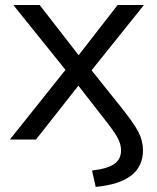

<svg xmlns="http://www.w3.org/2000/svg" viewBox="-20 -559 627 769"><path d="M348.6 124Q409.2 117.2 437 98.1Q464.8 79.1 464.8 43Q464.8 17.6 450.2 -8.8Q435.5 -35.2 393.6 -87.9L293.9 -215.8L124 0H19.5L242.2 -279.3L33.2 -539.1H138.7L294.9 -337.9L451.2 -539.1H556.6L346.7 -277.3L464.8 -129.9Q515.6 -66.4 534.2 -30.8Q552.7 4.9 552.7 43Q552.7 171.9 363.3 189.5Z"/></svg>

Font: Min Sans
Style: Regular
Weight: 400
Designer: Jinseong-Kim, NotoSansCJK, Nunito
Foundry: Jinseong-Kim
Version: Version 1.400;Glyphs 3.1.2 (3151)